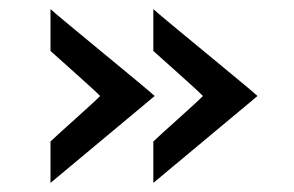

<svg xmlns="http://www.w3.org/2000/svg" viewBox="-20 -453 646 422"><path d="M546 -242C528 -259 335 -416 317 -433V-341C332 -327 412 -257 426 -242C412 -227 332 -157 317 -142V-51ZM320 -242C302 -259 109 -416 91 -433V-341C106 -327 186 -257 200 -242C186 -227 106 -157 91 -142V-51Z"/></svg>

Font: Reem Kufi
Style: Regular
Weight: 400
Designer: Khaled Hosny
Version: Version 0.007